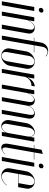

<svg xmlns="http://www.w3.org/2000/svg" viewBox="1059 -1815 755 2931"><g transform="rotate(90 1436.5 -349.5)"><path d="M92 -600C88 -579 101 -564 121 -564C143 -564 160 -579 163 -600C167 -621 155 -635 134 -635C113 -635 95 -621 92 -600ZM78 -495 -9 0H51L139 -495Z M284 -412H282L296 -495H235L148 0H209L275 -373C286 -434 339 -493 384 -493C415 -493 430 -467 422 -422L347 0H411L482 -401C492 -459 456 -502 400 -502C353 -502 313 -472 284 -412Z M548 -495 547 -489H601L515 0H576L662 -489H769L770 -495H663L684 -614C693 -666 723 -698 762 -698C782 -698 804 -689 828 -671L833 -676C805 -697 774 -707 745 -707C683 -707 631 -661 620 -596L602 -495Z M911 -503C839 -503 768 -443 756 -374L711 -121C699 -52 751 8 823 8C894 8 963 -51 975 -121L1020 -374C1032 -443 982 -503 911 -503ZM911 -497C953 -497 974 -466 965 -414L906 -80C897 -29 866 2 823 2C779 2 757 -30 766 -80L825 -414C834 -464 867 -497 911 -497Z M1110 -495 1023 0H1083L1146 -359C1166 -417 1225 -457 1281 -451L1290 -502C1235 -502 1189 -465 1156 -395H1153L1170 -495Z M1586 -409H1584C1589 -463 1555 -503 1507 -503C1461 -503 1423 -466 1398 -413H1396L1410 -495H1349L1262 0H1323L1388 -372C1399 -432 1449 -492 1488 -492C1518 -492 1535 -461 1528 -419L1454 0H1515L1582 -379C1593 -442 1644 -493 1691 -493C1723 -493 1731 -471 1722 -419L1648 0H1709L1780 -401C1791 -462 1761 -503 1707 -503C1654 -503 1609 -464 1586 -409Z M1985 0H2046L2133 -496H2072L2062 -435H2060C2052 -479 2025 -503 1988 -503C1928 -503 1863 -443 1851 -376L1805 -115C1794 -50 1837 8 1896 8C1934 8 1970 -16 1994 -61H1995ZM2055 -399 2002 -97C1993 -48 1948 -1 1909 -1C1874 -1 1854 -36 1862 -80L1921 -417C1929 -461 1962 -496 1996 -496C2035 -496 2064 -448 2055 -399Z M2222 8C2253 8 2293 -12 2325 -43L2321 -46C2297 -22 2272 -7 2253 -7C2229 -7 2217 -35 2224 -75L2297 -489H2405L2406 -495H2298L2321 -626L2257 -607L2237 -495H2184L2183 -489H2236L2166 -94C2156 -33 2178 8 2222 8Z M2469 -600C2465 -579 2478 -564 2498 -564C2520 -564 2537 -579 2540 -600C2544 -621 2532 -635 2511 -635C2490 -635 2472 -621 2469 -600ZM2455 -495 2368 0H2428L2516 -495Z M2586 -374 2541 -121C2529 -50 2580 8 2656 8C2711 8 2763 -22 2800 -74L2796 -77C2765 -31 2712 1 2667 1C2618 1 2589 -39 2598 -92L2626 -249H2828L2850 -374C2863 -443 2812 -503 2741 -503C2670 -503 2598 -443 2586 -374ZM2627 -255 2655 -414C2664 -465 2697 -497 2741 -497C2784 -497 2804 -466 2795 -414L2767 -255Z"/></g></svg>

Font: Moniqa Ita Display
Style: Italic
Weight: 400
Italic angle: -10°
Designer: Rajesh Rajput
Foundry: Rajesh Rajput
Version: Version 1.000